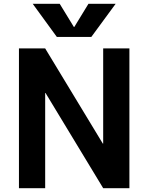

<svg xmlns="http://www.w3.org/2000/svg" viewBox="-20 -983 775 1003"><path d="M368 -842 442 -963H584L457 -790H277L151 -963H292L366 -842ZM79 0V-730H216L517 -233H519V-730H656V0H519L218 -497H216V0Z"/></svg>

Font: M PLUS 1p
Style: Bold
Weight: 700
Version: Version 1.062